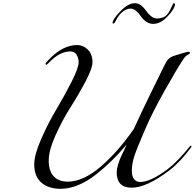

<svg xmlns="http://www.w3.org/2000/svg" viewBox="-20 -1169 1223 1206"><path d="M828 -1149Q849 -1149 867.5 -1134Q886 -1119 898 -1101Q910 -1083 928 -1068Q946 -1053 966 -1053Q998 -1053 1018.5 -1067.5Q1039 -1082 1057 -1124Q1059 -1127 1062 -1134.5Q1065 -1142 1067 -1145Q1069 -1148 1072 -1148Q1079 -1148 1079 -1143Q1079 -1116 1034 -1067.5Q989 -1019 943 -1019Q918 -1019 897 -1034Q876 -1049 864.5 -1067Q853 -1085 835.5 -1100Q818 -1115 800 -1115Q775 -1115 749.5 -1094.5Q724 -1074 707 -1038Q699 -1021 691 -1021Q687 -1021 687 -1025Q687 -1047 736 -1098Q785 -1149 828 -1149ZM561 -778Q561 -740 518 -658.5Q475 -577 423.5 -496Q372 -415 329 -319.5Q286 -224 286 -161Q286 -95 317.5 -61.5Q349 -28 405 -28Q502 -28 611.5 -121.5Q721 -215 821 -360Q870 -468 938.5 -607.5Q1007 -747 1012 -757Q1025 -785 1038.5 -798.5Q1052 -812 1078 -820Q1153 -844 1165 -844Q1173 -844 1173 -836Q1173 -833 1167.5 -830Q1162 -827 1152 -820Q1142 -813 1134 -801Q1090 -735 1012.5 -596.5Q935 -458 894 -362Q841 -240 824.5 -190.5Q808 -141 808 -93Q808 -65 821 -45.5Q834 -26 861 -26Q926 -26 1035 -108Q1097 -156 1171 -248Q1175 -254 1179 -254Q1183 -254 1183 -250Q1183 -248 1181 -244Q1113 -152 1043 -98Q900 10 807 10Q713 10 713 -87Q713 -106 721 -133Q729 -160 737.5 -179Q746 -198 759.5 -226Q773 -254 775 -259H774Q725 -202 680 -158Q635 -114 581 -71.5Q527 -29 470.5 -6Q414 17 360 17Q285 17 240 -22Q195 -61 195 -137Q195 -196 238.5 -295.5Q282 -395 334.5 -483Q387 -571 430.5 -657Q474 -743 474 -779Q474 -804 461 -825Q448 -846 421 -846Q358 -846 294 -782Q274 -762 272 -762Q266 -762 266 -768Q266 -774 288 -796Q375 -886 464 -886Q503 -886 532 -857Q561 -828 561 -778Z"/></svg>

Font: Miama Nueva
Style: Medium
Weight: 400
Italic angle: -28°
Version: Version 1.0